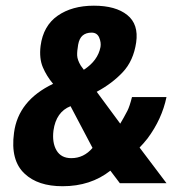

<svg xmlns="http://www.w3.org/2000/svg" viewBox="-20 -644 621 675"><path d="M228 -270.7Q177.3 -250.7 168 -185.3Q162.7 -142.7 178.7 -115.3Q194.7 -88 230.7 -88Q274.7 -88 305.3 -124ZM274.7 -398.7Q324 -430.7 333.3 -478.7Q336 -494.7 328.7 -512Q321.3 -529.3 302 -529.3Q282.7 -529.3 270.7 -519.3Q258.7 -509.3 254.7 -486.7Q250.7 -464 251.3 -448.7Q252 -433.3 264 -413.3ZM368 -44Q298.7 10.7 200 10.7Q113.3 10.7 66.7 -33.3Q16 -80 29.3 -177.3Q44 -290.7 166.7 -349.3Q144 -376 130.7 -407.3Q117.3 -438.7 122.7 -482.7Q132 -553.3 182.7 -588.7Q233.3 -624 310 -624Q386.7 -624 427.3 -591.3Q468 -558.7 458.7 -494.7Q449.3 -430.7 412 -390.7Q374.7 -350.7 320 -321.3L402.7 -209.3Q408 -218.7 414.7 -230Q421.3 -241.3 428 -254.7Q436 -270.7 444 -302.7H565.3Q549.3 -225.3 498.7 -157.3Q484 -138.7 470.7 -125.3L565.3 0H401.3Z"/></svg>

Font: Timmana
Style: Regular
Weight: 400
Designer: Appaji Ambarisha Darbha
Foundry: Andhrapradesh Society for Knowledge Networks
Version: Version 1.0.4; ttfautohint (v1.2.42-39fb)